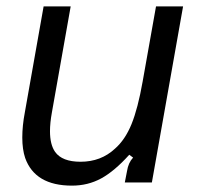

<svg xmlns="http://www.w3.org/2000/svg" viewBox="-20 -573 623 603"><path d="M59 -77Q50 -104 50 -141Q50 -178 58 -220L117 -553H202L143 -220Q137 -187 137 -161Q137 -119 153 -96Q175 -65 233 -65Q297 -65 341 -106Q373 -134 393 -183Q413 -232 428 -317L470 -553H555L457 0H372L379 -36Q383 -62 398 -78L386 -87Q339 -35 297.5 -12.5Q256 10 206 10Q90 10 59 -77Z"/></svg>

Font: Open Sauce Sans
Style: Italic
Weight: 400
Italic angle: -10°
Designer: Alfredo Marco Pradil
Foundry: Creative Sauce Fz LLC
Version: Version 1.477